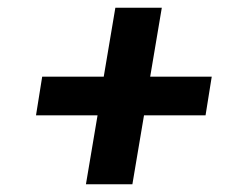

<svg xmlns="http://www.w3.org/2000/svg" viewBox="-20 -588 640 496"><path d="M202 -112 232 -290H73L89 -390H248L278 -568H398L368 -390H527L511 -290H352L322 -112Z"/></svg>

Font: Iosevka Curly Extended
Style: Bold Italic
Weight: 700
Width: 7
Italic angle: -9°
Monospace: yes
Designer: Belleve Invis
Foundry: Belleve Invis
Version: Version 11.1.0; ttfautohint (v1.8.3)